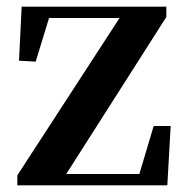

<svg xmlns="http://www.w3.org/2000/svg" viewBox="-20 -556 557 576"><path d="M32 0V-30L351 -521V-492L343 -502H232H97L133 -521L87 -371L37 -374L45 -536H479V-505L166 -14L170 -52L173 -34H287H422L393 -17L441 -178H492L482 0Z"/></svg>

Font: Noto Serif KR ExtraLight
Style: Bold
Weight: 700
Version: Version 2.002-H1;hotconv 1.1.0;makeotfexe 2.6.0